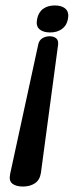

<svg xmlns="http://www.w3.org/2000/svg" viewBox="-20 -686 270 704"><path d="M164 -567Q138 -567 124.5 -579Q111 -591 116 -616Q121 -641 138 -653.5Q155 -666 181 -666Q207 -666 220.5 -653.5Q234 -641 229 -616Q225 -593 207.5 -580Q190 -567 164 -567ZM64 -2Q39 -2 25.5 -12.5Q12 -23 17 -47L18 -52L120 -522Q123 -538 135 -545.5Q147 -553 162 -553Q177 -553 186 -545.5Q195 -538 193 -522L130 -52Q126 -26 108 -14Q90 -2 64 -2Z"/></svg>

Font: Jura
Style: Bold Italic
Weight: 700
Designer: Ed Merritt
Foundry: Ten by Twenty
Version: Version 1.007